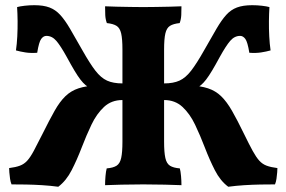

<svg xmlns="http://www.w3.org/2000/svg" viewBox="-20 -703 1092 732"><path d="M850.2 9Q819.8 -13.6 799.2 -54Q778.6 -94.4 761 -140.4Q743.4 -186.4 723.7 -227.7Q704 -269 675.8 -295.3Q647.6 -321.6 605.6 -321.6V-385Q640.8 -385 664.2 -395.6Q687.6 -406.2 708.7 -433.5Q729.8 -460.8 758.2 -511.2Q786 -560.4 805.4 -593.5Q824.8 -626.6 842.5 -646.2Q860.2 -665.8 883.4 -674.5Q906.6 -683.2 941.4 -683.2Q960.2 -683.2 978.5 -681.1Q996.8 -679 1007.2 -676Q1005.6 -651.2 1005.3 -622.4Q1005 -593.6 1006.5 -564.4Q1008 -535.2 1011.6 -510.8Q995.2 -506.2 975.3 -503.1Q955.4 -500 930.6 -501.8Q924 -542.8 915.4 -554.5Q906.8 -566.2 895.6 -566.2Q874 -566.2 857.7 -547.3Q841.4 -528.4 818 -486Q801.2 -455 788.7 -434.1Q776.2 -413.2 766 -399.9Q755.8 -386.6 746.1 -378.5Q736.4 -370.4 724.6 -365.4L700 -378Q744 -375.8 772.9 -366.3Q801.8 -356.8 823.1 -336.2Q844.4 -315.6 864.5 -280.6Q884.6 -245.6 910.4 -192.4Q930 -152.2 943.3 -127.9Q956.6 -103.6 968.5 -90.5Q980.4 -77.4 996.4 -71.4Q1012.4 -65.4 1037.6 -62.2Q1037.6 -57.2 1036.8 -45.8Q1036 -34.4 1034.1 -21.6Q1032.2 -8.8 1028.4 0Q1003.6 0 973.5 0.5Q943.4 1 911.5 3Q879.6 5 850.2 9ZM202.2 9Q173.2 5 141.1 3Q109 1 78.9 0.5Q48.8 0 24 0Q20.2 -8.8 18.3 -21.6Q16.4 -34.4 15.6 -45.8Q14.8 -57.2 14.8 -62.2Q40 -65.4 56 -71.4Q72 -77.4 83.9 -90.5Q95.8 -103.6 108.8 -127.9Q121.8 -152.2 142 -192.4Q168.4 -245.6 188.2 -280.6Q208 -315.6 229.3 -336.2Q250.6 -356.8 279.5 -366.3Q308.4 -375.8 352.4 -378L327.8 -365.4Q316 -370.4 306.3 -378.5Q296.6 -386.6 286.4 -399.9Q276.2 -413.2 263.7 -434.1Q251.2 -455 234.4 -486Q211 -528.4 194.7 -547.3Q178.4 -566.2 156.8 -566.2Q145.6 -566.2 137 -554.5Q128.4 -542.8 121.8 -501.8Q97 -500 77.1 -503.1Q57.2 -506.2 40.8 -510.8Q44.4 -535.2 45.9 -564.4Q47.4 -593.6 47.1 -622.4Q46.8 -651.2 45.2 -676Q55.6 -679 73.9 -681.1Q92.2 -683.2 111 -683.2Q145.8 -683.2 168.7 -674.5Q191.6 -665.8 209.6 -646.2Q227.6 -626.6 247 -593.5Q266.4 -560.4 294.2 -511.2Q322.6 -460.8 343.7 -433.5Q364.8 -406.2 388.2 -395.6Q411.6 -385 446.8 -385V-321.6Q404.8 -321.6 376.6 -295.3Q348.4 -269 328.7 -227.7Q309 -186.4 291.4 -140.4Q273.8 -94.4 253.2 -54.2Q232.6 -14 202.2 9ZM380.6 3Q380.6 -13.6 382.2 -31.8Q383.8 -50 386.8 -61Q411.2 -63 424.2 -71.1Q437.2 -79.2 442 -100.7Q446.8 -122.2 446.8 -163V-514.2Q446.8 -554.4 442 -575.3Q437.2 -596.2 424.5 -604.3Q411.8 -612.4 387.4 -615Q382 -629.6 381.3 -645.7Q380.6 -661.8 380.6 -679Q399.2 -678 424.8 -677.5Q450.4 -677 477.2 -676.5Q504 -676 526.2 -676Q548.4 -676 575.3 -676.5Q602.2 -677 627.8 -677.5Q653.4 -678 671.8 -679Q671.8 -661.8 671.1 -645.7Q670.4 -629.6 665 -615Q640.6 -612.4 627.9 -604.3Q615.2 -596.2 610.4 -575.3Q605.6 -554.4 605.6 -514.2V-163Q605.6 -122.2 610.4 -100.7Q615.2 -79.2 628.2 -71.1Q641.2 -63 665.6 -61Q668.6 -50 670.2 -31.8Q671.8 -13.6 671.8 3Q649.2 2 608.5 1Q567.8 0 526.2 0Q484.6 0 443.4 1Q402.2 2 380.6 3Z"/></svg>

Font: Vollkorn
Style: Regular
Weight: 400
Designer: Friedrich Althausen
Foundry: Friedrich Althausen
Version: Version 4.104